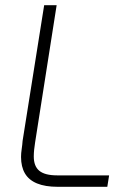

<svg xmlns="http://www.w3.org/2000/svg" viewBox="-20 -719 513 739"><path d="M202 0Q154 0 122.5 -13Q91 -26 76 -51.5Q61 -77 61 -115Q61 -129 63.5 -145.5Q66 -162 67 -177L150 -699H198L115 -170Q113 -158 111.5 -143.5Q110 -129 110 -117Q110 -79 131.5 -61.5Q153 -44 200 -44H400L393 0Z"/></svg>

Font: MuseoModerno Thin ExtraLight
Style: Italic
Weight: 250
Italic angle: -9°
Version: Version 1.003